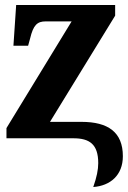

<svg xmlns="http://www.w3.org/2000/svg" viewBox="-20 -556 514 772"><path d="M355 196C423 191 474 149 474 72C474 -25 414 -66 308 -66H181L443 -493V-536H45L34 -372H93L101 -401C114 -456 130 -470 164 -470H268L6 -41V0H275C339 0 375 23 375 100C375 126 369 156 355 196Z"/></svg>

Font: Noto Serif Condensed ExtraBold
Style: Regular
Weight: 800
Width: 3
Designer: Monotype Design Team
Foundry: Monotype Imaging Inc.
Version: Version 2.013